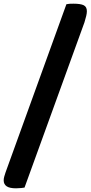

<svg xmlns="http://www.w3.org/2000/svg" viewBox="-84 -821 491 1041"><path d="M3 200Q-32 200 -48 189Q-64 178 -64 157Q-64 147 -61 136.5Q-58 126 -54 114L276 -798Q284 -800 292.5 -800.5Q301 -801 314 -801Q353 -801 370 -792.5Q387 -784 387 -760Q387 -749 383.5 -734.5Q380 -720 374 -700L49 196Q45 197 31 198.5Q17 200 3 200Z"/></svg>

Font: Sansita Swashed Light SemiBold
Style: Regular
Weight: 600
Version: Version 1.003